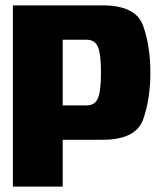

<svg xmlns="http://www.w3.org/2000/svg" viewBox="-20 -695 602 715"><path d="M28 0V-675H362Q486.5 -675 513.2 -598.5Q540 -522 540 -425Q540 -327 513.2 -250.8Q486.5 -174.5 362 -174.5H213.5V0ZM213.5 -302.5H302.5Q333 -302.5 344.5 -328.5Q356 -354.5 356 -425Q356 -494.5 344.5 -520.8Q333 -547 302.5 -547H213.5Z"/></svg>

Font: Anybody ExtraBold
Style: Regular
Weight: 800
Designer: Tyler Finck
Foundry: Etcetera Type Company
Version: Version 1.010; ttfautohint (v1.8.3) -l 8 -r 50 -G 200 -x 14 